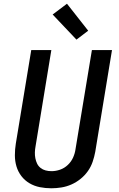

<svg xmlns="http://www.w3.org/2000/svg" viewBox="-20 -1004 640 1032"><path d="M256 8Q224 8 194 2Q164 -4 138.5 -19Q113 -34 95 -57.5Q77 -81 68.5 -109.5Q60 -138 60 -169.5Q60 -201 65 -232L148 -735H256L171 -217Q168 -201 167.5 -185Q167 -169 170 -153.5Q173 -138 179.5 -124.5Q186 -111 198 -101.5Q210 -92 225 -88Q240 -84 257 -84Q280 -84 303 -92Q326 -100 344.5 -117.5Q363 -135 373 -157.5Q383 -180 386 -203L474 -735H582L492 -188Q487 -161 478 -134.5Q469 -108 452.5 -84.5Q436 -61 413 -42.5Q390 -24 364 -12.5Q338 -1 310.5 3.5Q283 8 256 8ZM391 -791 263 -926 340 -984 454 -839Z"/></svg>

Font: Iosevka SmBd Ex Obl
Style: Regular
Weight: 600
Width: 7
Italic angle: -9°
Monospace: yes
Designer: Belleve Invis
Foundry: Belleve Invis
Version: Version 32.5.0; ttfautohint (v1.8.4)